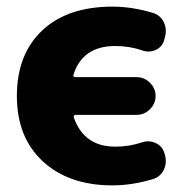

<svg xmlns="http://www.w3.org/2000/svg" viewBox="-20 -550 582 580"><path d="M320 10Q188 10 109.5 -62.5Q31 -135 31 -260Q31 -386 107.5 -458Q184 -530 320 -530Q379 -530 442 -511Q465 -504 475 -482.5Q485 -461 478 -437L476 -429Q470 -408 450 -399Q430 -390 409 -398Q371 -411 328 -411Q230 -411 202 -325Q200 -317 208 -317H393Q416 -317 433 -300Q450 -283 450 -260Q450 -237 433 -220Q416 -203 393 -203H209Q201 -203 203 -195Q234 -107 328 -107Q371 -107 409 -120Q430 -127 450 -118Q470 -109 476 -89L478 -83Q485 -59 475 -37.5Q465 -16 442 -9Q379 10 320 10Z"/></svg>

Font: Rounded Mplus 1c ExtraBold
Style: Regular
Weight: 800
Version: Version 1.059.20150529